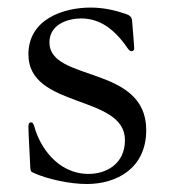

<svg xmlns="http://www.w3.org/2000/svg" viewBox="-20 -465 455 500"><path d="M308.9 -428.3C280.5 -438.2 249.3 -445.3 215.9 -445.3C145.6 -445.3 54 -415.5 54 -323.2C54 -181.1 305.4 -219.5 305.4 -100.1C305.4 -38.4 257.1 -12.1 210.9 -12.1C127.8 -12.1 82.4 -86.6 69.6 -134.9C66.8 -145.6 63.2 -146.3 61.1 -146.3C54.7 -146.3 54 -140.6 54 -134.2C54 -125.7 54 -125.7 58.9 -28.4C59.7 -17.8 61.1 -17.8 68.9 -14.2C103.7 1.4 161.2 14.2 206 14.2C282.7 14.2 360.8 -25.6 360.8 -126.4C360.8 -296.5 108.7 -250.7 108.7 -354.4C108.7 -399.9 153.4 -416.9 191.8 -416.9C235.8 -416.9 268.5 -393.5 294 -363.6C311.1 -343.8 314.6 -331.7 322.4 -331.7C325.6 -331.7 329.5 -333.1 329.5 -339.5C329.5 -343 326 -387.8 323.9 -411.9C323.2 -421.2 316.8 -425.4 308.9 -428.3Z"/></svg>

Font: Margiela Serif Light
Style: Regular
Weight: 300
Designer: Andreas Faust, Stefan Endress
Version: Version 1.002;FEAKit 1.0